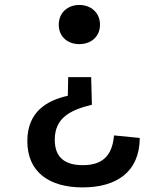

<svg xmlns="http://www.w3.org/2000/svg" viewBox="-20 -554 660 794"><path d="M308 -533.5C261 -533.5 223 -502.5 223 -452C223 -401 261 -371.5 308 -371.5C355 -371.5 393.5 -401 393.5 -452C393.5 -502.5 355 -533.5 308 -533.5ZM93 29.5C93 158.5 184.5 221 321.5 221C461.5 221 557 157.5 558 16.5L451.5 6C444 94 400 129 322.5 129C250 129 206.5 98.5 206.5 24C206.5 -65.5 268.5 -98.5 360 -121L357 -235H262L260.5 -158C175.5 -139 93 -93 93 29.5Z"/></svg>

Font: Monaspace Neon Medium
Style: Regular
Weight: 500
Designer: Riley Cran & the Lettermatic Team
Foundry: Lettermatic
Version: Version 1.200 (Monaspace Neon)